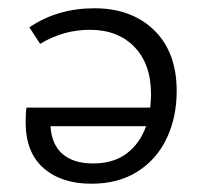

<svg xmlns="http://www.w3.org/2000/svg" viewBox="-20 -439 489 464"><path d="M407 -219Q407 -156 383 -105Q359 -54 312.5 -24.5Q266 5 201 5Q128 5 85 -33Q42 -71 42 -143Q42 -166 44 -179H343Q345 -199 345 -211Q345 -284 305 -325.5Q265 -367 197 -367Q133 -367 77 -333L51 -373Q119 -419 208 -419Q298 -419 352.5 -366Q407 -313 407 -219ZM333 -134H102Q105 -89 131.5 -66.5Q158 -44 205 -44Q254 -44 286 -68Q318 -92 333 -134Z"/></svg>

Font: Ysabeau
Style: Regular
Weight: 400
Designer: Christian Thalmann (Catharsis Fonts)
Version: Version 0.003